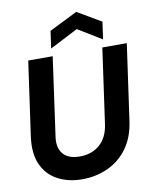

<svg xmlns="http://www.w3.org/2000/svg" viewBox="-99 -997 862 1082"><g transform="rotate(-10 331.5 -455.5)"><path d="M284 12Q205 12 144.5 -20Q84 -52 55 -115.5Q26 -179 39 -275L99 -700H239L176 -250Q167 -189 196.5 -153Q226 -117 293 -117Q362 -117 407.5 -157.5Q453 -198 463 -274L523 -700H663L602 -268Q589 -172 542.5 -110Q496 -48 428.5 -18Q361 12 284 12ZM238 -744 252 -843 413 -923 549 -843 535 -744 399 -827Z"/></g></svg>

Font: Host Grotesk ExtraBold
Style: Italic
Weight: 800
Italic angle: -8°
Designer: Doğukan Karapınar
Foundry: Element Type
Version: Version 1.003; ttfautohint (v1.8.4.7-5d5b)